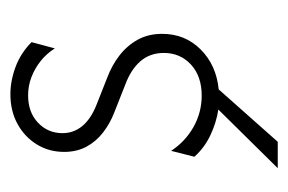

<svg xmlns="http://www.w3.org/2000/svg" viewBox="-116 -334 575 384"><g transform="rotate(-90 172.0 -142.5)"><path d="M27.1 125 144.4 6.2Q118.1 2.1 93.1 -9.7Q68.1 -21.5 50 -41.7L61.8 -88.2Q80.6 -59.7 109.7 -43.4Q138.9 -27.1 172.2 -27.1Q211.1 -27.1 234.4 -48.6Q257.6 -70.1 257.6 -102.8Q257.6 -130.6 241 -149.7Q224.3 -168.8 194.4 -179.9L138.2 -202.1Q116.7 -210.4 98.6 -224.3Q80.6 -238.2 70.1 -257.6Q59.7 -277.1 59.7 -302.1Q59.7 -332.6 74.7 -356.9Q89.6 -381.2 115.6 -395.5Q141.7 -409.7 175 -409.7Q202.1 -409.7 229.9 -399.3Q257.6 -388.9 279.2 -367.4L266.7 -320.8Q256.2 -337.5 241.3 -349.3Q226.4 -361.1 209 -367.7Q191.7 -374.3 172.9 -374.3Q138.9 -374.3 118.1 -354.5Q97.2 -334.7 97.2 -305.6Q97.2 -283.3 111.1 -266.3Q125 -249.3 152.1 -238.2L208.3 -216Q232.6 -206.9 252.4 -191.7Q272.2 -176.4 284 -155.2Q295.8 -134 295.8 -106.2Q295.8 -60.4 264.6 -29.2Q233.3 2.1 184.7 6.9L79.9 125Z"/></g></svg>

Font: Afacad Flux ExtraLight
Style: Regular
Weight: 250
Designer: Kristian Moeller
Foundry: Dicotype
Version: Version 1.100